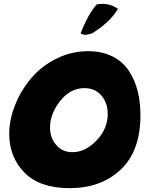

<svg xmlns="http://www.w3.org/2000/svg" viewBox="-20 -968 782 998"><path d="M28 -272Q28 -347 59 -423.5Q90 -500 142.5 -562Q195 -624 273 -663Q351 -702 438 -702Q511 -702 565 -674.5Q619 -647 650 -599.5Q681 -552 695.5 -494.5Q710 -437 710 -369Q710 -183 607.5 -86.5Q505 10 342 10Q187 10 107.5 -70.5Q28 -151 28 -272ZM240 -305Q240 -252 272 -214.5Q304 -177 356 -177Q424 -177 482 -238Q540 -299 540 -376Q540 -433 507 -471.5Q474 -510 419 -510Q346 -510 293 -443.5Q240 -377 240 -305ZM399 -795Q440 -899 484 -946Q502 -948 512 -948Q556 -948 593 -922Q552 -852 459 -795Q435 -787 424 -787Q410 -787 399 -795Z"/></svg>

Font: Gorditas
Style: Bold
Weight: 700
Designer: Gustavo Dipre (gbrenda1987@gmail.com)
Foundry: Gustavo Dipre (gbrenda1987@gmail.com)
Version: Version 001.001